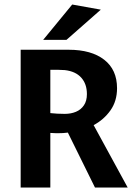

<svg xmlns="http://www.w3.org/2000/svg" viewBox="-20 -833 596 853"><path d="M71.8 0V-612H285Q386 -612 443 -567.6Q500 -523.3 500 -441.1Q500 -384 470.7 -342.6Q441.4 -301.3 396 -277.1L547.2 0H401.9L281.5 -243.9Q271.7 -242.5 260.4 -241.8Q249.1 -241.1 234.6 -241.1Q229.3 -241.1 221.7 -241.5Q214 -242 203.6 -242.5V0ZM267.7 -327.1Q295.3 -327.1 317.5 -336.4Q339.8 -345.7 352.9 -365.3Q366.1 -384.8 366.1 -414.9Q366.1 -460 340.9 -488.1Q315.7 -516.2 267.7 -521.6Q253.7 -522.6 237.4 -522.9Q221.2 -523.2 203.6 -522.8V-330.5Q218.6 -329 234.4 -328Q250.3 -327.1 267.7 -327.1ZM171.8 -655.9 300.8 -812.9 427.9 -790.1 275.3 -655.9Z"/></svg>

Font: Ancizar Sans Thin
Style: Regular
Weight: 100
Designer: Cesar Puertas, Viviana Monsalve, Julian Moncada, Julian Prieto, Jose Castro, Mariel Hernandez, Felipe Aragon, Sara Alarc
Version: Version 8.100